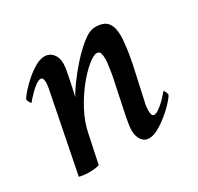

<svg xmlns="http://www.w3.org/2000/svg" viewBox="-106 -568 722 700"><g transform="rotate(-30 255.5 -218.0)"><path d="M202 -386Q202 -375 198.5 -355Q195 -335 190.5 -314.5Q186 -294 182.5 -277.5Q179 -261 178 -257Q184 -271 206 -301.5Q228 -332 256 -363.5Q284 -395 314 -419Q344 -443 368 -443Q405 -443 419.5 -424Q434 -405 434 -370Q434 -358 432.5 -343.5Q431 -329 429 -313Q427 -297 424 -282Q421 -267 419 -255L388 -114Q386 -108 385 -97Q384 -86 384 -82Q384 -75 386 -66.5Q388 -58 396 -58Q404 -58 416 -66.5Q428 -75 439 -85.5Q450 -96 458 -105.5Q466 -115 467 -116Q470 -116 473.5 -108.5Q477 -101 477 -96Q473 -87 457.5 -70Q442 -53 421.5 -36Q401 -19 378.5 -6Q356 7 337 7Q318 7 306.5 -9Q295 -25 295 -51Q295 -59 297.5 -76Q300 -93 303 -107L335 -260Q336 -264 337 -272.5Q338 -281 339.5 -290.5Q341 -300 342 -308.5Q343 -317 343 -321Q343 -338 340 -348Q337 -358 325 -358Q312 -358 287 -337.5Q262 -317 235 -283.5Q208 -250 184.5 -206Q161 -162 152 -114Q146 -84 140 -57Q134 -30 128 0Q108 5 86 5Q64 5 44 0L108 -323Q109 -327 111 -339Q113 -351 113 -355Q113 -362 111 -370.5Q109 -379 101 -379Q93 -379 81 -370.5Q69 -362 58 -351Q47 -340 39 -331Q31 -322 30 -320Q27 -320 23 -328Q19 -336 19 -341Q24 -350 39 -367Q54 -384 73.5 -401Q93 -418 114.5 -430.5Q136 -443 155 -443Q175 -443 188.5 -427.5Q202 -412 202 -386Z"/></g></svg>

Font: Vermiglione Medium
Style: Italic
Weight: 500
Italic angle: -11°
Version: Version 1.000